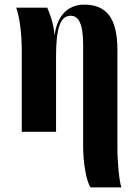

<svg xmlns="http://www.w3.org/2000/svg" viewBox="-20 -569 602 829"><path d="M371 240H504C495 213 487 134 487 69V-352C487 -491 440 -549 343 -549C270 -549 227 -497 216 -420H215C211 -472 195 -509 184 -536H50C63 -500 74 -434 74 -346V0H222V-322C222 -436 236 -501 285 -501C319 -501 339 -467 339 -376V64C339 130 352 214 371 240Z"/></svg>

Font: Noto Serif Display Condensed Extra
Style: Regular
Weight: 800
Width: 3
Designer: Monotype Design Team
Foundry: Monotype Imaging Inc.
Version: Version 1.900